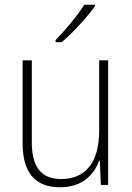

<svg xmlns="http://www.w3.org/2000/svg" viewBox="-20 -785 562 815"><path d="M383 -758V-765H338C309 -719 259 -659 216 -615V-606H242C290 -646 350 -713 383 -758ZM439 -529H401V-232C401 -91 340 -25 239 -25C158 -25 115 -73 115 -182V-529H76V-176C76 -53 129 10 235 10C330 10 379 -44 401 -103H404L408 0H439Z"/></svg>

Font: Noto Sans Gurmukhi UI SemiCondensed ExtraLight
Style: Regular
Weight: 200
Width: 4
Designer: Jelle Bosma - Monotype Design Team
Foundry: Monotype Imaging Inc.
Version: Version 2.004